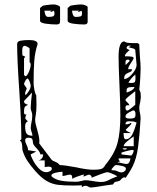

<svg xmlns="http://www.w3.org/2000/svg" viewBox="-20 -838 707 863"><path d="M311 -4Q265 -4 239 -7.5Q213 -11 189 -25Q165 -39 138 -70Q116 -95 102.5 -116Q89 -137 81 -163Q81 -165 79.5 -184Q78 -203 69 -206Q70 -206 76 -212Q76 -271 72 -339Q68 -407 67 -426Q57 -570 57 -640Q57 -652 72 -655Q87 -658 111 -658Q149 -658 149 -640Q137 -603 134 -563.5Q131 -524 131 -466Q131 -453 134.5 -434.5Q138 -416 143 -410L144 -367Q144 -340 141 -323Q138 -306 138 -299Q138 -284 148 -252Q149 -248 153 -232.5Q157 -217 157 -205Q157 -197 156 -194L212 -120Q215 -116 229 -110.5Q243 -105 248 -96Q268 -96 322 -86Q371 -75 400 -75Q423 -75 434.5 -78.5Q446 -82 453 -96Q496 -148 508.5 -196.5Q521 -245 521 -320Q521 -369 517 -455Q513 -539 513 -582Q513 -652 539 -652Q546 -646 559 -645Q572 -644 600 -644L606 -638Q606 -624 607.5 -606.5Q609 -589 609 -581Q612 -554 612 -528Q612 -517 610.5 -489Q609 -461 606 -435Q611 -426 612 -419.5Q613 -413 613 -400Q613 -395 611.5 -388Q610 -381 610 -378Q606 -364 606 -355Q606 -346 607 -340Q608 -334 609 -330Q612 -318 612 -305Q608 -235 601 -180Q594 -125 575 -88Q568 -74 557.5 -58Q547 -42 545 -39Q541 -41 539 -41Q533 -41 526 -34Q521 -27 516.5 -25Q512 -23 505 -22Q499 -21 495.5 -19Q492 -17 488 -9Q474 -7 454.5 -4.5Q435 -2 414 2L390 5Q383 5 377 1Q371 -3 365 -3Q355 -3 348 4V-5ZM559 -512Q549 -508 543.5 -502.5Q538 -497 538 -483Q555 -483 574.5 -506Q594 -529 594 -546L588 -613Q588 -618 574 -621.5Q560 -625 557 -626L569 -632L563 -633Q558 -633 553.5 -630.5Q549 -628 549 -623Q549 -619 555 -616.5Q561 -614 563 -613Q557 -609 549 -600.5Q541 -592 541 -585Q560 -585 570.5 -583.5Q581 -582 581 -576Q578 -569 567 -552.5Q556 -536 556 -527H573Q573 -520 570 -517.5Q567 -515 559 -512ZM97 -495Q106 -504 112 -520Q118 -536 118 -549Q118 -551 116.5 -554.5Q115 -558 113 -558V-619Q113 -622 105 -626.5Q97 -631 94 -632Q85 -632 82.5 -627Q80 -622 80 -612Q80 -589 81 -589L94 -583L88 -576V-503Q88 -500 91.5 -497.5Q95 -495 97 -495ZM544 -555Q544 -547 545 -546L563 -564Q563 -565 561 -567.5Q559 -570 557 -570Q548 -570 546 -566.5Q544 -563 544 -555ZM557 -466 569 -465Q582 -465 585.5 -469Q589 -473 589 -487L588 -503Q568 -486 557 -466ZM93 -419 94 -410Q103 -417 110.5 -430Q118 -443 118 -453Q118 -458 113 -471.5Q108 -485 103 -485Q100 -485 94 -475Q88 -465 88 -459Q90 -455 94 -450Q98 -445 100 -441Q100 -438 96.5 -431Q93 -424 93 -419ZM549 -431Q549 -423 550 -422Q552 -423 562 -427Q572 -431 578 -436.5Q584 -442 584 -447Q567 -447 558 -445Q549 -443 549 -431ZM553 -341Q556 -341 569.5 -351.5Q583 -362 588 -367V-428Q577 -420 560.5 -406.5Q544 -393 544 -389Q544 -385 552.5 -377.5Q561 -370 561 -365H553Q549 -365 546.5 -363Q544 -361 544 -354Q544 -341 553 -341ZM126 -228Q126 -234 122 -245Q118 -256 118 -262Q118 -271 122 -291Q123 -295 124 -302Q125 -309 125 -319Q125 -329 121.5 -337Q118 -345 118 -353Q118 -372 124 -422L88 -384Q88 -376 93 -372.5Q98 -369 106 -367Q94 -362 91 -356Q88 -350 88 -334Q88 -323 95 -323Q98 -323 100 -324Q96 -320 95 -314Q94 -308 93 -308Q93 -306 97.5 -300.5Q102 -295 106 -293Q93 -289 93 -270Q93 -247 99.5 -237.5Q106 -228 126 -228ZM563 -305Q577 -305 583 -308Q589 -311 589 -323V-326Q589 -342 578 -342Q577 -341 560.5 -333Q544 -325 544 -314Q544 -305 563 -305ZM545 -212Q564 -212 575 -234.5Q586 -257 594 -287Q586 -291 578.5 -292Q571 -293 562 -293Q553 -293 548.5 -290.5Q544 -288 544 -279Q561 -279 569 -287L570 -283H571Q571 -281 562 -271.5Q553 -262 545 -255Q548 -249 557.5 -245Q567 -241 569 -240H535Q535 -238 536.5 -225Q538 -212 545 -212ZM536 -181H581V-225Q568 -216 552 -203Q536 -190 536 -181ZM189 -64Q196 -64 204.5 -68.5Q213 -73 213 -80Q213 -89 198 -89Q191 -89 187 -88Q183 -87 181 -87V-117H149Q160 -117 167 -125Q174 -133 174 -144H162Q159 -155 152 -163Q145 -171 144 -172Q134 -182 131 -188Q128 -193 127.5 -202Q127 -211 123 -215Q119 -219 106 -219Q93 -219 93 -206Q93 -199 99.5 -186.5Q106 -174 106 -163Q113 -162 124.5 -160Q136 -158 143 -157L118 -144Q118 -138 128.5 -117.5Q139 -97 155 -80.5Q171 -64 189 -64ZM541 -172Q531 -172 531 -169Q534 -166 541 -166Q549 -166 550 -169Q550 -172 541 -172ZM581 -163 573 -164Q564 -163 545 -158Q526 -153 526 -151V-144L569 -139Q572 -139 576.5 -147Q581 -155 581 -163ZM549 -101Q557 -101 561.5 -109.5Q566 -118 566 -126H513Q513 -117 520 -113L507 -108Q516 -108 528.5 -104.5Q541 -101 549 -101ZM526 -63Q533 -63 539.5 -68Q546 -73 546 -80Q546 -88 529 -92Q512 -96 501 -96Q497 -96 489 -87Q481 -78 481 -73Q499 -73 508.5 -68Q518 -63 526 -63ZM320 -21Q333 -21 345.5 -24.5Q358 -28 365 -28Q376 -28 398 -24Q422 -20 433 -20Q446 -20 455.5 -23Q465 -26 477 -33Q500 -43 507 -45Q505 -48 487.5 -56Q470 -64 461 -64Q456 -64 429.5 -54Q403 -44 391 -39L392 -42Q392 -46 388 -49.5Q384 -53 381 -53Q376 -53 368 -49Q360 -45 353 -45L359 -53H353Q345 -51 327.5 -44.5Q310 -38 305 -34Q305 -43 303 -48Q301 -53 294 -53Q289 -53 278 -50Q267 -47 261 -47V-66Q248 -66 229.5 -61.5Q211 -57 211 -49L212 -45Q229 -30 256.5 -25.5Q284 -21 320 -21ZM222 -818Q230 -818 240 -814Q250 -810 250 -806V-740Q250 -728 234 -728Q212 -728 186 -731.5Q160 -735 160 -745V-802L172 -812Q173 -813 191 -815.5Q209 -818 222 -818ZM346 -818Q354 -818 364 -814Q374 -810 374 -806V-740Q374 -728 358 -728Q336 -728 310 -731.5Q284 -735 284 -745V-802L296 -812Q297 -813 315 -815.5Q333 -818 346 -818ZM196 -762Q212 -762 218.5 -764.5Q225 -767 225 -778Q225 -784 222 -790Q219 -789 215 -786.5Q211 -784 205 -784L212 -790H180Q180 -781 184 -771.5Q188 -762 196 -762ZM320 -762Q336 -762 342.5 -764.5Q349 -767 349 -778Q349 -784 346 -790Q343 -789 339 -786.5Q335 -784 329 -784L336 -790H304Q304 -781 308 -771.5Q312 -762 320 -762Z"/></svg>

Font: Cabin Sketch
Style: Regular
Weight: 400
Version: Version 1.100